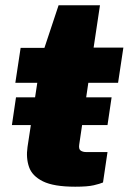

<svg xmlns="http://www.w3.org/2000/svg" viewBox="-20 -698 504 726"><path d="M25 -225 40.5 -330H402L386.5 -225ZM264.5 8Q183.5 8 142.5 -12.2Q101.5 -32.5 89.8 -66.5Q78 -100.5 84 -142L121 -385H38L58 -517H148L201.5 -678H358L334 -518H446.5L426.5 -385H314L279.5 -151Q277 -134 285.2 -128.5Q293.5 -123 306.5 -123H386.5L369.5 -8Q358 -3 334.5 2.5Q311 8 264.5 8Z"/></svg>

Font: Public Sans Thin Black
Style: Italic
Weight: 900
Italic angle: -8°
Version: Version 2.001